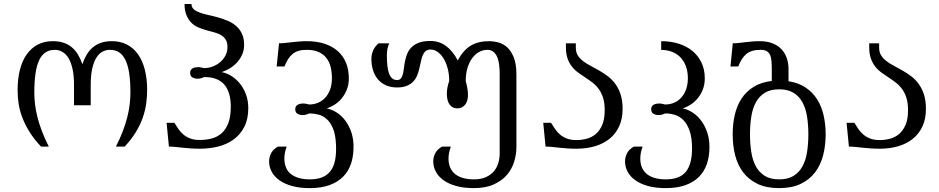

<svg xmlns="http://www.w3.org/2000/svg" viewBox="-20 -736 4716 964"><path d="M351.6 -309.6Q351.6 -357.9 343.8 -391.6Q335.9 -425.3 322.8 -446Q309.6 -466.8 292 -476.3Q274.4 -485.8 255.4 -485.8Q201.7 -485.8 177 -434.6Q152.3 -383.3 152.3 -271.5Q152.3 -243.7 155.8 -213.1Q159.2 -182.6 167.7 -148.9Q176.3 -115.2 190.2 -78.1Q204.1 -41 225.1 0H186Q151.4 -36.6 128.9 -72.8Q106.4 -108.9 92.8 -144Q79.1 -179.2 73.7 -213.9Q68.4 -248.5 68.4 -283.2Q68.4 -340.3 80.1 -386Q91.8 -431.6 114.5 -463.4Q137.2 -495.1 169.9 -512.2Q202.6 -529.3 245.1 -529.3Q276.4 -529.3 300.3 -521Q324.2 -512.7 342 -497.3Q359.9 -481.9 372.3 -460.7Q384.8 -439.5 393.6 -413.6Q402.3 -439.5 414.8 -460.7Q427.2 -481.9 445.1 -497.3Q462.9 -512.7 486.8 -521Q510.7 -529.3 542 -529.3Q584 -529.3 616.9 -512.5Q649.9 -495.6 672.6 -463.9Q695.3 -432.1 707 -386.7Q718.8 -341.3 718.8 -284.7Q718.8 -250 713.9 -215.1Q709 -180.2 696.5 -144.5Q684.1 -108.9 662.1 -72.8Q640.1 -36.6 606 0H562Q583 -41 596.9 -78.1Q610.8 -115.2 619.4 -148.9Q627.9 -182.6 631.3 -213.1Q634.8 -243.7 634.8 -271.5Q634.8 -327.1 628.7 -367.7Q622.6 -408.2 609.9 -434.6Q597.2 -460.9 577.9 -473.4Q558.6 -485.8 531.7 -485.8Q512.2 -485.8 494.6 -476.6Q477.1 -467.3 463.9 -446.3Q450.7 -425.3 443.1 -391.6Q435.5 -357.9 435.5 -309.6V-207.5H351.6Z M982.9 -33.2Q1014.2 -33.2 1042.5 -40.5Q1070.8 -47.9 1092.3 -66.7Q1113.8 -85.4 1126.2 -117.7Q1138.7 -149.9 1138.7 -199.2Q1138.7 -231.9 1132.8 -255.9Q1127 -279.8 1116.7 -296.6Q1106.4 -313.5 1093.3 -323.7Q1080.1 -334 1065.2 -339.6Q1050.3 -345.2 1035.2 -347.2Q1020 -349.1 1005.9 -349.1Q997.1 -345.2 988.8 -343Q980.5 -340.8 972.7 -340.8Q957 -340.8 945.8 -347.4Q934.6 -354 934.6 -371.1Q934.6 -378.9 938 -384.3Q941.4 -389.6 947 -392.8Q952.6 -396 960 -397.5Q967.3 -398.9 975.1 -398.9Q982.9 -398.9 990.2 -397.2Q997.6 -395.5 1004.4 -394Q1026.4 -394 1047.4 -401.9Q1068.4 -409.7 1085 -423.6Q1101.6 -437.5 1111.8 -457Q1122.1 -476.6 1122.1 -499.5Q1122.1 -523.4 1113 -537.4Q1104 -551.3 1089.1 -560.1Q1074.2 -568.8 1055.2 -573.7Q1036.1 -578.6 1016.4 -584.2Q996.6 -589.8 977.3 -597.7Q958 -605.5 942.6 -620.1Q927.2 -634.8 917.2 -657.5Q907.2 -680.2 906.2 -715.8H941.4Q941.4 -699.7 952.6 -689.7Q963.9 -679.7 982.7 -672.9Q1001.5 -666 1025.1 -660.9Q1048.8 -655.8 1073.5 -648.9Q1098.1 -642.1 1121.8 -632.3Q1145.5 -622.6 1164.3 -606.7Q1183.1 -590.8 1194.3 -567.6Q1205.6 -544.4 1205.6 -510.7Q1205.6 -481.4 1194.3 -458.5Q1183.1 -435.5 1166.3 -418.5Q1149.4 -401.4 1129.6 -390.4Q1109.9 -379.4 1092.8 -374Q1115.2 -370.1 1138.9 -356.2Q1162.6 -342.3 1182.1 -319.3Q1201.7 -296.4 1214.1 -264.4Q1226.6 -232.4 1226.6 -192.9Q1226.6 -137.7 1206.5 -98.9Q1186.5 -60.1 1152.8 -35.6Q1119.1 -11.2 1075.2 -0.2Q1031.2 10.7 982.9 10.7Q957.5 10.7 935.8 9Q914.1 7.3 895.3 5.4Q876.5 3.4 859.9 1.7Q843.3 0 828.1 0L816.4 -119.6H855.5Q865.2 -103.5 876 -87.9Q886.7 -72.3 901.1 -60.3Q915.5 -48.3 935.3 -40.8Q955.1 -33.2 982.9 -33.2Z M1754.9 -8.8Q1756.3 39.6 1744.4 79.6Q1732.4 119.6 1705.6 148.2Q1678.7 176.8 1636.5 192.6Q1594.2 208.5 1535.2 208.5Q1484.9 208.5 1446.8 198Q1408.7 187.5 1383.1 169.2Q1357.4 150.9 1344.2 126.5Q1331.1 102.1 1331.1 74.2Q1331.1 53.7 1340.8 33.9Q1350.6 14.2 1375.5 0H1419.4Q1413.1 17.1 1410.4 31.7Q1407.7 46.4 1407.7 59.6Q1408.2 113.8 1442.4 139.2Q1476.6 164.6 1535.2 164.6Q1571.8 164.6 1597.7 154.1Q1623.5 143.6 1639.6 122.3Q1655.8 101.1 1662.4 68.6Q1668.9 36.1 1667 -8.3Q1665 -59.6 1652.1 -90.6Q1639.2 -121.6 1620.1 -138.4Q1601.1 -155.3 1578.1 -160.9Q1555.2 -166.5 1533.7 -166.5Q1524.9 -162.6 1516.6 -160.4Q1508.3 -158.2 1500.5 -158.2Q1484.9 -158.2 1473.6 -164.8Q1462.4 -171.4 1462.4 -188.5Q1462.4 -196.3 1465.8 -201.7Q1469.2 -207 1474.9 -210.2Q1480.5 -213.4 1487.8 -214.8Q1495.1 -216.3 1502.9 -216.3Q1510.7 -216.3 1518.1 -214.6Q1525.4 -212.9 1532.2 -211.4Q1557.1 -211.4 1577.9 -220.5Q1598.6 -229.5 1614 -246.6Q1629.4 -263.7 1637.9 -288.1Q1646.5 -312.5 1646.5 -343.3Q1646.5 -374 1639.9 -400.1Q1633.3 -426.3 1618.4 -445.3Q1603.5 -464.4 1579.3 -475.1Q1555.2 -485.8 1520.5 -485.8Q1496.1 -485.8 1478.5 -480.5Q1460.9 -475.1 1448.2 -464.4Q1435.5 -453.6 1426 -438.2Q1416.5 -422.9 1408.2 -402.3H1369.1L1380.9 -518.6Q1395 -518.6 1410.6 -520.3Q1426.3 -522 1443.8 -523.9Q1461.4 -525.9 1480.5 -527.6Q1499.5 -529.3 1520.5 -529.3Q1569.8 -529.3 1608.9 -516.6Q1647.9 -503.9 1675.3 -480Q1702.6 -456.1 1717 -421.4Q1731.4 -386.7 1731.4 -342.8Q1731.4 -310.5 1720.9 -284.9Q1710.4 -259.3 1694.3 -240.5Q1678.2 -221.7 1658.4 -209.5Q1638.7 -197.3 1620.6 -191.4Q1643.1 -187.5 1666.5 -173.6Q1689.9 -159.7 1709 -136.5Q1728 -113.3 1740.7 -81.1Q1753.4 -48.8 1754.9 -8.8Z M1973.6 -334Q1986.3 -334 1992.9 -342.3Q1999.5 -350.6 2002.9 -364.5Q2006.3 -378.4 2008.3 -396Q2010.3 -413.6 2014.2 -431.9Q2018.1 -450.2 2025.4 -467.8Q2032.7 -485.4 2046.9 -499.3Q2061 -513.2 2083.5 -521.7Q2106 -530.3 2140.1 -530.3Q2163.6 -530.3 2183.1 -523.9Q2202.6 -517.6 2219.5 -505.1Q2236.3 -492.7 2251 -474.6Q2265.6 -456.5 2278.3 -433.1Q2292.5 -459 2308.6 -477.3Q2324.7 -495.6 2344 -507.1Q2363.3 -518.6 2386 -523.9Q2408.7 -529.3 2436.5 -529.3Q2456.1 -529.3 2479.7 -523.7Q2503.4 -518.1 2524.2 -500.5Q2544.9 -482.9 2558.8 -449.7Q2572.8 -416.5 2572.8 -361.8V2.4Q2572.8 39.1 2561.5 75.9Q2550.3 112.8 2525.1 142.1Q2500 171.4 2459.2 189.9Q2418.5 208.5 2359.4 208.5Q2309.1 208.5 2271 198Q2232.9 187.5 2207.3 169.2Q2181.6 150.9 2168.5 126.5Q2155.3 102.1 2155.3 74.2Q2155.3 53.7 2165 33.9Q2174.8 14.2 2199.7 0H2243.7Q2237.3 17.1 2234.6 31.7Q2231.9 46.4 2231.9 59.6Q2231.9 86.9 2241 106.7Q2250 126.5 2266.6 139.2Q2283.2 151.9 2306.6 158.2Q2330.1 164.6 2359.4 164.6Q2396 164.6 2420.9 152.8Q2445.8 141.1 2460.9 122.6Q2476.1 104 2482.4 80.8Q2488.8 57.6 2488.8 34.7V-367.2Q2488.8 -389.6 2486.1 -411.1Q2483.4 -432.6 2476.6 -449.2Q2469.7 -465.8 2457.5 -475.8Q2445.3 -485.8 2426.3 -485.8Q2406.7 -485.8 2387.5 -476.1Q2368.2 -466.3 2352.8 -446.5Q2337.4 -426.8 2327.9 -397.5Q2318.4 -368.2 2318.4 -329.1Q2323.2 -311.5 2326.4 -293.7Q2329.6 -275.9 2329.6 -259.8Q2329.6 -227.1 2314.7 -209.5Q2299.8 -191.9 2275.9 -191.9Q2251.5 -191.9 2237.5 -210.9Q2223.6 -230 2223.6 -265.6Q2223.6 -280.8 2226.6 -297.1Q2229.5 -313.5 2235.4 -329.1Q2235.4 -364.7 2227.3 -394Q2219.2 -423.3 2206.1 -444.1Q2192.9 -464.8 2176.3 -476.1Q2159.7 -487.3 2142.1 -487.3Q2126 -487.3 2116.7 -479Q2107.4 -470.7 2102.1 -457.5Q2096.7 -444.3 2093.3 -427.2Q2089.8 -410.2 2085.4 -392.1Q2081.1 -374 2074.2 -356.9Q2067.4 -339.8 2054.9 -326.7Q2042.5 -313.5 2022.9 -305.2Q2003.4 -296.9 1973.6 -296.9Q1942.9 -296.9 1918.7 -307.4Q1894.5 -317.9 1878.2 -336.9Q1861.8 -356 1853.3 -382.3Q1844.7 -408.7 1844.7 -440.4Q1844.7 -462.9 1853.8 -483.2Q1862.8 -503.4 1880.9 -518.6H1934.1Q1927.2 -501.5 1924.8 -488.3Q1922.4 -475.1 1922.4 -459.5Q1922.4 -432.1 1924.6 -409.2Q1926.8 -386.2 1932.4 -369.4Q1938 -352.5 1948 -343.3Q1958 -334 1973.6 -334Z M2874 -32.7Q2900.4 -32.7 2926 -39.6Q2951.7 -46.4 2971.7 -63.5Q2991.7 -80.6 3003.9 -109.6Q3016.1 -138.7 3016.1 -183.1Q3016.1 -219.7 3007.8 -245.4Q2999.5 -271 2985.8 -289.6Q2972.2 -308.1 2954.6 -321.5Q2937 -335 2918.7 -346.9Q2900.4 -358.9 2882.8 -371.6Q2865.2 -384.3 2851.6 -401.6Q2837.9 -418.9 2829.6 -442.4Q2821.3 -465.8 2821.3 -500V-518.6H2871.1V-496.1Q2871.1 -473.6 2881.1 -457.8Q2891.1 -441.9 2907.7 -429.2Q2924.3 -416.5 2945.3 -405.5Q2966.3 -394.5 2988.5 -381.8Q3010.7 -369.1 3031.7 -353.3Q3052.7 -337.4 3069.3 -314.9Q3085.9 -292.5 3095.9 -262Q3106 -231.4 3106 -189.5Q3106 -139.2 3088.6 -101.6Q3071.3 -64 3040.3 -39.1Q3009.3 -14.2 2966.8 -1.7Q2924.3 10.7 2874 10.7Q2848.6 10.7 2826.9 9Q2805.2 7.3 2786.4 5.4Q2767.6 3.4 2751 1.7Q2734.4 0 2719.2 0L2707.5 -119.6H2746.6Q2756.3 -103.5 2767.1 -87.9Q2777.8 -72.3 2792.2 -60.1Q2806.6 -47.9 2826.4 -40.3Q2846.2 -32.7 2874 -32.7Z M3433.6 -343.3Q3433.6 -377 3423.8 -403.3Q3414.1 -429.7 3396.5 -448Q3378.9 -466.3 3354.2 -475.8Q3329.6 -485.4 3299.8 -485.4V-529.3Q3347.7 -529.3 3387.7 -516.6Q3427.7 -503.9 3456.8 -480Q3485.8 -456.1 3502.2 -421.4Q3518.6 -386.7 3518.6 -342.8Q3518.6 -310.5 3508.1 -284.9Q3497.6 -259.3 3481.4 -240.5Q3465.3 -221.7 3445.6 -209.5Q3425.8 -197.3 3407.7 -191.4Q3431.2 -187.5 3455.1 -172.6Q3479 -157.7 3498.3 -133.1Q3517.6 -108.4 3529.8 -74.5Q3542 -40.5 3542 2Q3542 48.3 3529.3 86.4Q3516.6 124.5 3489.7 151.6Q3462.9 178.7 3421.4 193.6Q3379.9 208.5 3322.3 208.5Q3272 208.5 3233.9 198Q3195.8 187.5 3170.2 169.2Q3144.5 150.9 3131.3 126.5Q3118.2 102.1 3118.2 74.2Q3118.2 53.7 3127.9 33.9Q3137.7 14.2 3162.6 0H3206.5Q3200.2 17.1 3197.5 31.7Q3194.8 46.4 3194.8 59.6Q3194.8 86.9 3203.9 106.7Q3212.9 126.5 3229.5 139.2Q3246.1 151.9 3269.5 158.2Q3293 164.6 3322.3 164.6Q3392.1 164.6 3423.3 126.7Q3454.6 88.9 3454.6 9.3Q3454.6 -45.9 3442.1 -80.3Q3429.7 -114.7 3410.4 -133.8Q3391.1 -152.8 3367.2 -159.7Q3343.3 -166.5 3320.8 -166.5Q3312 -162.6 3303.7 -160.4Q3295.4 -158.2 3287.6 -158.2Q3272 -158.2 3260.7 -164.8Q3249.5 -171.4 3249.5 -188.5Q3249.5 -196.3 3252.9 -201.7Q3256.3 -207 3262 -210.2Q3267.6 -213.4 3274.9 -214.8Q3282.2 -216.3 3290 -216.3Q3297.9 -216.3 3305.2 -214.6Q3312.5 -212.9 3319.3 -211.4Q3344.2 -211.4 3365 -220.5Q3385.7 -229.5 3401.1 -246.6Q3416.5 -263.7 3425 -288.1Q3433.6 -312.5 3433.6 -343.3Z M3798.8 -485.8Q3774.4 -485.8 3756.8 -480.5Q3739.3 -475.1 3726.6 -464.4Q3713.9 -453.6 3704.3 -438.2Q3694.8 -422.9 3686.5 -402.3H3647.5L3659.2 -518.6Q3673.3 -518.6 3688.5 -520.3Q3703.6 -522 3720.2 -523.9Q3736.8 -525.9 3755.1 -527.6Q3773.4 -529.3 3794.4 -529.3Q3829.6 -529.3 3856.4 -519.3Q3883.3 -509.3 3901.6 -491Q3919.9 -472.7 3929.4 -446.5Q3939 -420.4 3939 -388.2V-328.1Q3989.3 -320.3 4024.7 -296.6Q4060.1 -272.9 4082.5 -237.5Q4105 -202.1 4115.2 -157Q4125.5 -111.8 4125.5 -61.5Q4125.5 -5.4 4112.8 43.7Q4100.1 92.8 4072.3 129.4Q4044.4 166 4000 187.3Q3955.6 208.5 3892.1 208.5Q3828.1 208.5 3783.7 187.3Q3739.3 166 3711.4 129.4Q3683.6 92.8 3671.1 43.7Q3658.7 -5.4 3658.7 -61.5Q3658.7 -113.3 3669.2 -159.2Q3679.7 -205.1 3703.1 -241Q3726.6 -276.9 3763.9 -300Q3801.3 -323.2 3855 -329.6V-388.2Q3855 -410.6 3853.5 -429Q3852.1 -447.3 3846.7 -459.7Q3841.3 -472.2 3829.8 -479Q3818.4 -485.8 3798.8 -485.8ZM3745.6 -61.5Q3745.6 -14.6 3752 26.6Q3758.3 67.9 3774.7 98.4Q3791 128.9 3819.3 146.7Q3847.7 164.6 3892.1 164.6Q3936.5 164.6 3964.8 146.7Q3993.2 128.9 4009.5 98.4Q4025.9 67.9 4032.2 26.6Q4038.6 -14.6 4038.6 -61.5Q4038.6 -108.4 4032.2 -149.7Q4025.9 -190.9 4009.5 -221.4Q3993.2 -252 3964.6 -269.8Q3936 -287.6 3892.1 -287.6Q3848.1 -287.6 3819.6 -269.8Q3791 -252 3774.7 -221.4Q3758.3 -190.9 3752 -149.7Q3745.6 -108.4 3745.6 -61.5Z M4397 -32.7Q4423.3 -32.7 4449 -39.6Q4474.6 -46.4 4494.6 -63.5Q4514.6 -80.6 4526.9 -109.6Q4539.1 -138.7 4539.1 -183.1Q4539.1 -219.7 4530.8 -245.4Q4522.5 -271 4508.8 -289.6Q4495.1 -308.1 4477.5 -321.5Q4460 -335 4441.7 -346.9Q4423.3 -358.9 4405.8 -371.6Q4388.2 -384.3 4374.5 -401.6Q4360.8 -418.9 4352.5 -442.4Q4344.2 -465.8 4344.2 -500V-518.6H4394V-496.1Q4394 -473.6 4404.1 -457.8Q4414.1 -441.9 4430.7 -429.2Q4447.3 -416.5 4468.3 -405.5Q4489.3 -394.5 4511.5 -381.8Q4533.7 -369.1 4554.7 -353.3Q4575.7 -337.4 4592.3 -314.9Q4608.9 -292.5 4618.9 -262Q4628.9 -231.4 4628.9 -189.5Q4628.9 -139.2 4611.6 -101.6Q4594.2 -64 4563.2 -39.1Q4532.2 -14.2 4489.7 -1.7Q4447.3 10.7 4397 10.7Q4371.6 10.7 4349.9 9Q4328.1 7.3 4309.3 5.4Q4290.5 3.4 4273.9 1.7Q4257.3 0 4242.2 0L4230.5 -119.6H4269.5Q4279.3 -103.5 4290 -87.9Q4300.8 -72.3 4315.2 -60.1Q4329.6 -47.9 4349.4 -40.3Q4369.1 -32.7 4397 -32.7Z"/></svg>

Font: Arian AMU Serif
Style: Regular
Weight: 400
Designer: Ruben Hakobyan (Tarumian)
Foundry: Ruben Hakobyan (Tarumian)
Version: Version 1.002